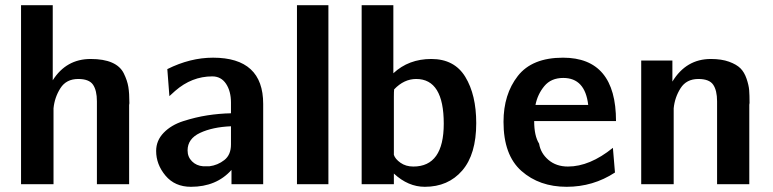

<svg xmlns="http://www.w3.org/2000/svg" viewBox="-20 -709 2975 739"><path d="M61 0V-689H183V-461V-400Q235 -482 329 -482Q379 -482 411 -468Q443 -454 456.5 -426.5Q470 -399 474 -374.5Q478 -350 478 -312Q478 -310 477.5 -308Q477 -306 477 -305V0H353V-319Q353 -361 338 -383Q323 -405 281 -405Q235 -405 212.5 -369.5Q190 -334 186 -292V-280V0Z M581 -128Q581 -168 610 -198Q639 -228 686 -243Q733 -258 778 -265Q823 -272 869 -273V-314Q869 -358 850 -386.5Q831 -415 797 -415Q718 -415 654 -359L632 -339L624 -443Q712 -487 800 -487Q993 -487 993 -309V0H871V-55Q813 10 715 10Q653 10 617 -33Q581 -76 581 -128ZM702 -130Q702 -105 719 -88Q736 -71 762 -69H786Q818 -73 843.5 -93Q869 -113 869 -153V-223Q798 -220 750 -197.5Q702 -175 702 -130Z M1123 0V-689H1244V0Z M1372 0V-689H1494V-427Q1553 -482 1640 -482Q1729 -482 1771 -413Q1813 -344 1813 -235Q1813 -115 1759 -52.5Q1705 10 1615 10Q1551 10 1496 -41V0ZM1496 -113Q1501 -97 1521.5 -82.5Q1542 -68 1571 -68Q1688 -68 1688 -233Q1688 -405 1582 -405Q1535 -405 1497 -365Q1496 -356 1496 -337V-163Z M1918 -240Q1918 -346 1973 -416.5Q2028 -487 2147 -487Q2351 -487 2351 -243H2036Q2036 -186 2055 -156Q2061 -119 2091 -93.5Q2121 -68 2166 -68Q2250 -68 2339 -140L2347 -45Q2263 10 2161 10Q2056 10 1987 -51Q1918 -112 1918 -240ZM2041 -305H2244Q2232 -409 2148 -409Q2101 -409 2075 -377.5Q2049 -346 2041 -305Z M2448 0V-476H2568V-395Q2621 -482 2716 -482Q2757 -482 2786 -471.5Q2815 -461 2830 -446Q2845 -431 2853.5 -406Q2862 -381 2863.5 -362Q2865 -343 2865 -313Q2865 -311 2864.5 -309Q2864 -307 2864 -306V0H2740V-319Q2740 -361 2725 -383Q2710 -405 2668 -405Q2622 -405 2599.5 -369.5Q2577 -334 2573 -292V-280V0Z"/></svg>

Font: Coval
Style: Bold
Weight: 700
Foundry: Context Ltd
Version: Version 001.000